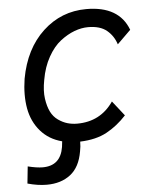

<svg xmlns="http://www.w3.org/2000/svg" viewBox="-54 -611 678 847"><g transform="rotate(-5 285.5 -187.5)"><path d="M275.9 -65.9Q379.4 -65.9 437 -149.9L488.8 -84Q448.2 -40 400.6 -14.2Q353 11.7 282.2 14.2Q282.2 36.1 277.8 57.1Q266.1 126 224.4 158.4Q182.6 190.9 119.1 190.9Q79.6 190.9 34.2 178.2L42 103Q82 112.8 107.9 112.8Q187 112.8 200.2 30.8L203.1 5.9Q145.5 -8.8 108.9 -50.8Q72.3 -92.8 61.5 -151.9Q50.8 -210.9 62 -283.2Q85.9 -414.6 167.2 -490.2Q248.5 -565.9 359.9 -565.9Q504.4 -565.9 544.9 -458L484.9 -398.9Q473.1 -436.5 443.6 -461.2Q414.1 -485.8 360.8 -485.8Q331.1 -485.8 299.8 -474.1Q268.6 -462.4 237.5 -438.5Q206.5 -414.6 182.1 -371.1Q157.7 -327.6 147.9 -271Q138.7 -223.1 143.8 -188Q148.9 -152.8 160.6 -129.4Q172.4 -106 192.6 -91.8Q212.9 -77.6 233.2 -71.8Q253.4 -65.9 275.9 -65.9Z"/></g></svg>

Font: Stilu
Style: Italic
Weight: 400
Italic angle: -10°
Designer: Genilson Lima Santos
Foundry: Genilson Lima Santos
Version: Version 1.200;PS 001.200;hotconv 1.0.88;makeotf.lib2.5.64775